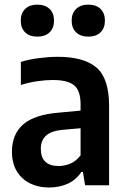

<svg xmlns="http://www.w3.org/2000/svg" viewBox="-20 -799 546 828"><path d="M193 9.5Q119 9.5 75.2 -32Q31.5 -73.5 31.5 -144.5Q31.5 -220 80 -262.5Q128.5 -305 236.5 -313.5L327.5 -322V-348.5Q327.5 -409 299.2 -431.5Q271 -454 207.5 -454Q177.5 -454 141 -448.8Q104.5 -443.5 70 -432.5V-532Q105.5 -543 148.5 -548.5Q191.5 -554 229.5 -554Q342 -554 396.2 -507.5Q450.5 -461 450.5 -341.5V0H347L337.5 -57.5H331Q308 -23 272 -6.8Q236 9.5 193 9.5ZM156 -157.5Q156 -83 233.5 -83Q257.5 -83 282.2 -93Q307 -103 327.5 -129V-246L249 -239Q201 -234.5 178.5 -214Q156 -193.5 156 -157.5ZM361 -641Q327.5 -641 308.2 -659.5Q289 -678 289 -710Q289 -742 308.2 -760.5Q327.5 -779 361 -779Q394.5 -779 413.5 -760.5Q432.5 -742 432.5 -710Q432.5 -678 413.5 -659.5Q394.5 -641 361 -641ZM141 -641Q107.5 -641 88.5 -659.5Q69.5 -678 69.5 -710Q69.5 -742 88.5 -760.5Q107.5 -779 141 -779Q174.5 -779 193.8 -760.5Q213 -742 213 -710Q213 -678 193.8 -659.5Q174.5 -641 141 -641Z"/></svg>

Font: Encode Sans SmCnd SmBold
Style: Regular
Weight: 600
Width: 4
Designer: Multiple Designers
Foundry: Impallari Type
Version: Version 3.002; ttfautohint (v1.8.3) -l 8 -r 50 -G 200 -x 14 